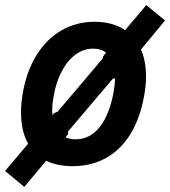

<svg xmlns="http://www.w3.org/2000/svg" viewBox="-35 -646 672 758"><path d="M616.5 -565 521.5 -450.5Q541.5 -404.5 541.5 -345Q541.5 -309 534 -267.5Q518.5 -180.5 480.8 -118.2Q443 -56 384.8 -23Q326.5 10 251.5 10Q191 10 147 -11.5L61 92L-15 29L76 -78.5Q48 -128.5 48 -202Q48 -241.5 56 -284.5Q71.5 -369 111 -431.2Q150.5 -493.5 209 -526.8Q267.5 -560 338.5 -560Q410 -560 459 -527L542.5 -626ZM413.5 -282.5Q419 -313 419 -336H411L233.5 -127V-116L223.5 -104Q240 -96 262.5 -96Q321 -96 359.2 -145.2Q397.5 -194.5 413.5 -282.5ZM179.5 -200 192.5 -205 370.5 -415 372.5 -424 384 -438Q363.5 -454 332.5 -454Q295.5 -454 263.5 -430.8Q231.5 -407.5 209 -365Q186.5 -322.5 176.5 -265.5Q171 -234 171 -210.5Q171 -203.5 172 -191.5Z"/></svg>

Font: JuliaMono
Style: Bold Italic
Weight: 700
Italic angle: -9°
Monospace: yes
Designer: cormullion
Foundry: corm
Version: Version 0.057; ttfautohint (v1.8.4)